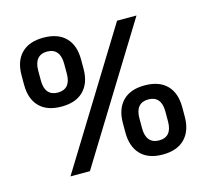

<svg xmlns="http://www.w3.org/2000/svg" viewBox="-98 -763 953 887"><g transform="rotate(-15 379.0 -320.0)"><path d="M136.5 0 530.5 -639H623.5L229.5 0ZM575.5 13Q506.5 13 470.2 -24.8Q434 -62.5 434 -130.5V-175Q434 -242.5 470.5 -280Q507 -317.5 575.5 -317.5Q644.5 -317.5 681.2 -280.5Q718 -243.5 718 -175V-130.5Q718 -62.5 681.2 -24.8Q644.5 13 575.5 13ZM575.5 -54.5Q606.5 -54.5 622 -73.2Q637.5 -92 637.5 -128.5V-176.5Q637.5 -213 621.8 -231.8Q606 -250.5 575.5 -250.5Q545 -250.5 529.2 -231.8Q513.5 -213 513.5 -176.5V-128.5Q513.5 -92 529.5 -73.2Q545.5 -54.5 575.5 -54.5ZM181 -322Q112 -322 75.5 -359.2Q39 -396.5 39 -464.5V-509.5Q39 -577 75.5 -614.2Q112 -651.5 181 -651.5Q250 -651.5 286.8 -614.2Q323.5 -577 323.5 -509.5V-464.5Q323.5 -397 286.8 -359.5Q250 -322 181 -322ZM181 -389Q211.5 -389 227.2 -407.5Q243 -426 243 -462.5V-511Q243 -547 227.2 -566Q211.5 -585 181 -585Q150.5 -585 134.8 -566Q119 -547 119 -511V-462.5Q119 -426 135 -407.5Q151 -389 181 -389Z"/></g></svg>

Font: Anek Bangla Medium
Style: Regular
Weight: 500
Designer: Sulekha Rajkumar (Bangla), Yesha Goshar (Latin)
Foundry: Ek Type
Version: Version 1.003